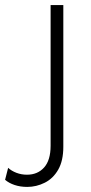

<svg xmlns="http://www.w3.org/2000/svg" viewBox="-110 -520 359 755"><path d="M139 -500V57Q139 112 119 147Q99 182 66 198.5Q33 215 -3 215Q-30 215 -52.5 207.5Q-75 200 -90 187L-78 140Q-65 152 -45.5 159.5Q-26 167 -4 167Q38 167 63.5 138.5Q89 110 89 53V-500Z"/></svg>

Font: Work Sans Light
Style: Regular
Weight: 300
Designer: Wei Huang
Foundry: Wei Huang
Version: Version 2.012; ttfautohint (v1.8.3)